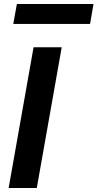

<svg xmlns="http://www.w3.org/2000/svg" viewBox="-20 -935 485 955"><path d="M23 0 147 -700H287L163 0ZM46 -816 64 -915H445L428 -816Z"/></svg>

Font: DM Sans 20pt ExtraBold
Style: Italic
Weight: 800
Italic angle: -10°
Version: Version 4.004;gftools[0.9.30]